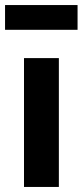

<svg xmlns="http://www.w3.org/2000/svg" viewBox="-51 -740 327 760"><path d="M44 0V-510H182V0ZM-31 -622V-720H256V-622Z"/></svg>

Font: Instrument Sans Condensed
Style: Bold
Weight: 700
Width: 3
Designer: Rodrigo Fuenzalida
Foundry: fragTYPE
Version: Version 1.000;gftools[0.9.28]